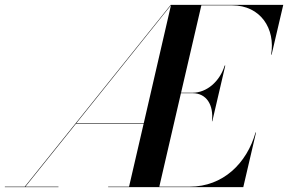

<svg xmlns="http://www.w3.org/2000/svg" viewBox="-50 -770 1186 790"><path d="M-30 -2V0H190.5V-2H54.5L262.5 -261H541L481 -2H395V0H951L1003.5 -225H1001.5C965.5 -98 867.5 -2 731 -2H605.5L694.5 -386.5H743C799.5 -386.5 830 -338 822 -271H823.5L877 -500.5H874.5C854 -433.5 799.5 -388.5 743 -388.5H695L778.5 -748H905C1022 -748 1084 -652 1065.5 -545H1067.5L1115.5 -750H652.5L52 -2ZM264 -263 653.5 -748.5 541.5 -263Z"/></svg>

Font: Bodoni* 96pt Medium
Style: Italic
Weight: 500
Italic angle: -13°
Version: Version 2.3